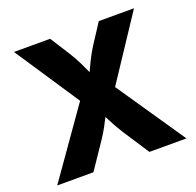

<svg xmlns="http://www.w3.org/2000/svg" viewBox="-127 -862 1015 996"><g transform="rotate(-20 380.5 -364.0)"><path d="M23.9 0H223.6L317.9 -139.2C351.6 -189.5 363.8 -216.8 380.4 -248.5C397 -216.8 409.7 -189.5 441.9 -139.2L532.7 0H737.3L480.5 -377L712.4 -727.5H518.1L447.3 -618.7C417 -570.8 399.9 -531.7 382.8 -494.6C365.7 -531.7 349.1 -570.8 318.8 -618.7L249.5 -727.5H49.8L285.6 -372.1Z"/></g></svg>

Font: Inter ExtraBold
Style: Regular
Weight: 800
Designer: Rasmus Andersson
Foundry: rsms
Version: Version 4.001;git-9221beed3